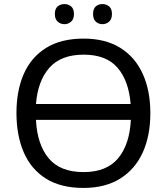

<svg xmlns="http://www.w3.org/2000/svg" viewBox="-20 -915 822 945"><path d="M720 -358Q720 -247 682.5 -164.5Q645 -82 571.5 -36Q498 10 391 10Q279 10 206 -36Q133 -82 97 -165Q61 -248 61 -359Q61 -469 97 -551Q133 -633 206.5 -679Q280 -725 392 -725Q499 -725 572 -679.5Q645 -634 682.5 -551.5Q720 -469 720 -358ZM392 -646Q280 -646 223 -581.5Q166 -517 157 -403H623Q614 -517 558.5 -581.5Q503 -646 392 -646ZM391 -68Q505 -68 561.5 -136Q618 -204 624 -325H157Q163 -204 219.5 -136Q276 -68 391 -68ZM250 -846Q250 -872 264 -883.5Q278 -895 297 -895Q316 -895 330 -883.5Q344 -872 344 -846Q344 -821 330 -808.5Q316 -796 297 -796Q278 -796 264 -808.5Q250 -821 250 -846ZM438 -846Q438 -872 451.5 -883.5Q465 -895 484 -895Q503 -895 517 -883.5Q531 -872 531 -846Q531 -821 517 -808.5Q503 -796 484 -796Q465 -796 451.5 -808.5Q438 -821 438 -846Z"/></svg>

Font: Noto IKEA Arabic
Style: Regular
Weight: 400
Designer: Monotype Design Team
Foundry: Monotype Imaging Inc.
Version: Version 1.200